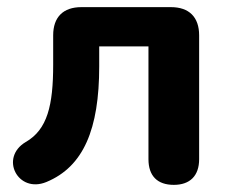

<svg xmlns="http://www.w3.org/2000/svg" viewBox="-20 -510 646 538"><path d="M467 8C512 8 538 -17 538 -64V-411C538 -462 510 -490 459 -490H208C157 -490 129 -462 129 -411V-329C129 -215 113 -147 52 -112C-22 -68 30 33 110 0C214 -43 258 -148 258 -324V-380H396V-64C396 -17 421 8 467 8Z"/></svg>

Font: SN Pro
Style: Bold
Weight: 700
Designer: Tobias Whetton
Foundry: Supernotes
Version: Version 1.003;Glyphs 3.3 (3324)